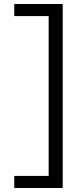

<svg xmlns="http://www.w3.org/2000/svg" viewBox="-20 -720 401 955"><path d="M51 -700H292V215H51V155H222V-640H51Z"/></svg>

Font: Rosa Sans Light
Style: Regular
Weight: 300
Designer: Pentagram / MCKL
Foundry: Pentagram / MCKL
Version: Version 1.005;September 16, 2019;FontCreator 11.5.0.2425 64-